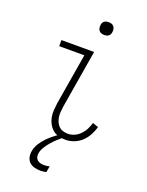

<svg xmlns="http://www.w3.org/2000/svg" viewBox="-170 -792 840 1098"><g transform="rotate(20 250.0 -243.0)"><path d="M292 8Q270 8 249.5 2.5Q229 -3 214 -16Q199 -29 189 -47Q179 -65 175 -86Q171 -107 172.5 -128.5Q174 -150 177 -172L229 -483H76V-520H275L216 -166Q214 -150 212.5 -134Q211 -118 213 -103Q215 -88 221 -74Q227 -60 237 -49.5Q247 -39 262 -34Q277 -29 293 -29Q313 -29 332.5 -37.5Q352 -46 367.5 -62Q383 -78 392.5 -97Q402 -116 408 -136L443 -124Q436 -99 423 -74.5Q410 -50 390 -31Q370 -12 344 -2Q318 8 292 8ZM218 223Q200 223 182 218.5Q164 214 151.5 202.5Q139 191 134.5 173.5Q130 156 133 138Q137 111 152.5 86.5Q168 62 188.5 42Q209 22 232.5 5Q256 -12 281 -25L277 0Q260 14 244 29Q228 44 214 60.5Q200 77 188.5 95.5Q177 114 174 134Q172 145 175 156Q178 167 186 174Q194 181 205 183.5Q216 186 228 186Q235 186 243 185Q251 184 260 182L253 219Q244 221 235.5 222Q227 223 218 223ZM296 -631Q286 -631 277.5 -634Q269 -637 263.5 -644Q258 -651 257 -660.5Q256 -670 257 -680Q258 -686 261 -692Q264 -698 270 -702Q276 -706 282.5 -707.5Q289 -709 295 -709Q305 -709 313.5 -706Q322 -703 327.5 -696Q333 -689 334.5 -679.5Q336 -670 334 -660Q333 -654 330 -648Q327 -642 321.5 -638Q316 -634 309 -632.5Q302 -631 296 -631Z"/></g></svg>

Font: Iosevka Curly Slab Extralight
Style: Italic
Weight: 200
Italic angle: -9°
Monospace: yes
Designer: Belleve Invis
Foundry: Belleve Invis
Version: Version 22.1.2; ttfautohint (v1.8.4)